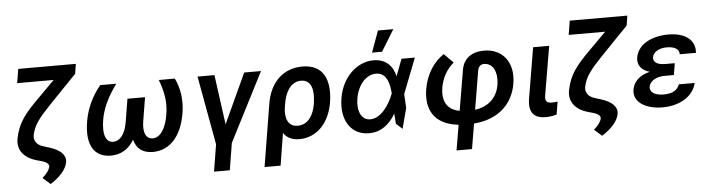

<svg xmlns="http://www.w3.org/2000/svg" viewBox="-54 -1037 5532 1498"><g transform="rotate(-5 2711.5 -288.0)"><path d="M567.8 -727.3H116.8L98.7 -617.2H384.2L250 -482.2C145.2 -378.2 87.4 -308.2 63.9 -186.8C46.9 -98.7 98.7 -32 200.3 -4.3L237.9 6.4C274.9 17 295.1 35.2 291.2 54.7C286.9 76 267.4 106.2 231.2 137.1L290.5 189.6C367.9 140.6 416.9 83.1 425.4 29.5C434.7 -23.8 391.3 -68.2 305 -94.5L259.2 -108.7C209.2 -123.6 183.2 -158.4 191.8 -203.1C209.2 -284.8 255.7 -337.7 341.3 -428.3L555.8 -650.6Z M868.3 -545.5H742.9C676.5 -465.2 633.2 -372.5 616.5 -272.7C585.2 -88.1 648.8 9.9 778.8 9.9C858.3 9.9 920.1 -29.1 960.9 -99.1C978.7 -29.1 1027.3 9.9 1106.9 9.9C1236.9 9.9 1333.5 -88.1 1363.3 -272.7C1379.3 -372.5 1366.5 -465.2 1327.1 -545.5H1201.7C1244 -435 1250.4 -354.8 1236.5 -270.6C1218.4 -161.2 1173.7 -95.9 1114.7 -95.9C1063.6 -95.9 1037.6 -146 1052.9 -237.9L1083.1 -421.2H945.3L915.1 -237.9C899.9 -146 857.2 -95.9 806.1 -95.9C747.2 -95.9 724.1 -161.2 741.8 -270.6C756 -354.8 789.1 -435 868.3 -545.5Z M1505 -545.5 1603 -6.7 1568.5 204.5H1692.1L1726.6 -6.7L2002.1 -545.5H1870.4L1690.7 -155.5L1637.4 -545.5Z M2044.4 -285.5 1964.5 203.1H2090.2L2130.7 -49.4C2156.2 -11.4 2195.3 9.9 2255.7 9.9C2391.3 9.9 2490.8 -96.6 2517 -252.8L2518.5 -262.8C2542.3 -427.2 2492.9 -552.6 2326 -552.6C2183.6 -552.6 2073.2 -460.9 2044.4 -285.5ZM2161.6 -239.3 2167.6 -276.6C2181.5 -362.6 2224.8 -443.2 2305.4 -443.2C2388.5 -443.2 2405.9 -362.6 2391.7 -262.8L2390.3 -252.8C2376.8 -172.6 2335.2 -95.5 2251.4 -95.5C2166.9 -95.5 2154.1 -173.7 2161.6 -239.3Z M2799 11.4C2894.2 12.1 2962.7 -43.7 3008.5 -123.6L3014.9 -44L3063.2 0L3105.5 -160.5L3099.4 -269.2L3207 -545.5H3102.6L3054 -417.3L3051.8 -414.1C3033.4 -495.4 2978.7 -552.6 2883.2 -552.6C2752.1 -552.6 2635.3 -441.1 2609 -280.2C2580.6 -110.1 2658.7 10.7 2799 11.4ZM2732.2 -265.6C2750 -371.1 2815 -447.1 2894.5 -447.1C2980.1 -447.1 2998.2 -351.6 3002.5 -288.4L3003.2 -283.4L3000 -275.2C2973.7 -206 2908 -95.9 2818.9 -95.9C2750 -95.9 2716.6 -167.6 2732.2 -265.6ZM2877.5 -613.3H2956.3L3058.9 -781.2H2938.6Z M3501.4 6.4 3468 204.5H3589.1L3622.2 7.5C3835.9 -10.7 3932.5 -138.1 3955.3 -277.7C3982.2 -440 3894.2 -552.6 3748.9 -552.6C3652.7 -552.6 3586.6 -505.7 3572.4 -416.5L3519.2 -101.2C3411.6 -120.4 3384.9 -201.3 3399.9 -293C3414.4 -373.2 3450.3 -433.6 3505.7 -480.8L3433.6 -552.6C3355.1 -501.4 3293 -408.4 3274.1 -293C3249.6 -146.3 3300.1 -15.6 3501.4 6.4ZM3639.9 -99.1 3690.7 -402.7C3695 -429.7 3713.1 -448.9 3739 -448.9C3812.5 -448.9 3845.2 -374.3 3830.6 -277.7C3816.1 -190 3757.1 -114.7 3639.9 -99.1Z M4133.2 -545.5 4066.4 -147C4049 -36.2 4097.7 6.4 4183.9 6.4C4217.3 6.4 4247.2 0.7 4270.2 -6.4L4286.6 -106.9C4275.2 -105.1 4257.8 -102.6 4243.3 -102.6C4208.5 -102.6 4186.1 -112.9 4193.5 -158.7L4258.9 -545.5Z M4887.1 -727.3H4436.1L4418 -617.2H4703.5L4569.2 -482.2C4464.5 -378.2 4406.6 -308.2 4383.2 -186.8C4366.1 -98.7 4418 -32 4519.5 -4.3L4557.2 6.4C4594.1 17 4614.3 35.2 4610.4 54.7C4606.2 76 4586.6 106.2 4550.4 137.1L4609.7 189.6C4687.1 140.6 4736.2 83.1 4744.7 29.5C4753.9 -23.8 4710.6 -68.2 4624.3 -94.5L4578.5 -108.7C4528.4 -123.6 4502.5 -158.4 4511 -203.1C4528.4 -284.8 4574.9 -337.7 4660.5 -428.3L4875 -650.6Z M5223.4 -325.3H5149.9C5084.5 -325.3 5052.9 -349.4 5058.6 -386.4C5065 -424.4 5107.2 -453.8 5172.2 -453.8C5232.2 -453.8 5268.8 -432.2 5268.5 -391.3H5395.2C5404.1 -493.3 5321 -552.6 5194.2 -552.6C5057.5 -552.6 4952.1 -495 4935 -394.2C4927.2 -346.6 4948.2 -296.9 5022.7 -275.2C4934.3 -253.9 4893.8 -202.4 4884.6 -148.4C4868.6 -52.2 4963.8 9.9 5101.2 9.9C5228 9.9 5339.8 -50.4 5364.7 -158H5240.8C5223.7 -112.6 5185.7 -89.5 5114.3 -89.5C5043.3 -89.5 5006.4 -120 5012.1 -159.4C5020.6 -206 5074.2 -233.7 5135.3 -233.7H5208.5Z"/></g></svg>

Font: Margiela Sans Semi Bold
Style: Italic
Weight: 600
Italic angle: -9.39999°
Designer: Stefan Endress, Andreas Faust
Version: Version 1.100;FEAKit 1.0